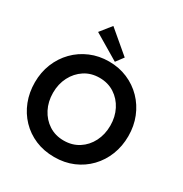

<svg xmlns="http://www.w3.org/2000/svg" viewBox="-200 -1027 1134 1191"><g transform="rotate(30 367.0 -432.0)"><path d="M151 -330.5Q151 -267.5 177.2 -216.5Q203.5 -165.5 249.5 -135.8Q295.5 -106 356 -106Q416.5 -106 462.8 -135.8Q509 -165.5 535 -216.5Q561 -267.5 561 -330.5Q561 -393.5 535 -444.2Q509 -495 462.8 -525Q416.5 -555 356 -555Q295.5 -555 249.5 -525Q203.5 -495 177.2 -444.2Q151 -393.5 151 -330.5ZM21 -330.5Q21 -402.5 46.2 -464.8Q71.5 -527 117 -573.5Q162.5 -620 223.8 -646Q285 -672 356 -672Q428 -672 489 -646Q550 -620 595.2 -573.5Q640.5 -527 665.5 -464.8Q690.5 -402.5 690.5 -330.5Q690.5 -258 666 -195.8Q641.5 -133.5 596.5 -86.8Q551.5 -40 490.5 -14Q429.5 12 356 12Q281.5 12 220.2 -14Q159 -40 114.2 -86.8Q69.5 -133.5 45.2 -195.8Q21 -258 21 -330.5ZM387 -688 204.5 -796.5 268 -876 427 -741.5Z"/></g></svg>

Font: League Spartan Thin SemiBold
Style: Regular
Weight: 600
Version: Version 2.002